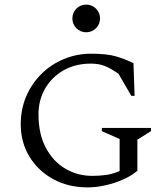

<svg xmlns="http://www.w3.org/2000/svg" viewBox="-20 -803 725 833"><path d="M361 10Q277 10 211.5 -25.5Q146 -61 108 -123Q70 -185 70 -264Q70 -330 94 -385.5Q118 -441 160 -482.5Q202 -524 257.5 -547Q313 -570 376 -570Q444 -570 483 -558.5Q522 -547 559 -529L564 -387H550L494 -483Q458 -508 432.5 -517.5Q407 -527 374 -527Q308 -527 257 -498.5Q206 -470 176.5 -420Q147 -370 147 -307Q147 -222 178.5 -162.5Q210 -103 263 -71.5Q316 -40 381 -40Q412 -40 440.5 -44Q469 -48 499 -61V-200L422 -234V-248H635V-234L576 -197V-62Q550 -40 513.5 -24Q477 -8 437 1Q397 10 361 10ZM354 -663Q329 -663 311.5 -680.5Q294 -698 294 -723Q294 -748 311.5 -765.5Q329 -783 354 -783Q379 -783 396.5 -765.5Q414 -748 414 -723Q414 -698 396.5 -680.5Q379 -663 354 -663Z"/></svg>

Font: Spectral SC
Style: Regular
Weight: 400
Designer: Jean-Baptiste Levee
Foundry: Production Type
Version: Version 2.001